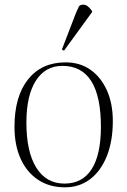

<svg xmlns="http://www.w3.org/2000/svg" viewBox="-20 -788 545 822"><path d="M258 14Q192 14 143.5 -18Q95 -50 68.5 -108Q42 -166 42 -245Q42 -375 100 -448Q158 -521 261 -521Q322 -521 367 -489.5Q412 -458 437.5 -401.5Q463 -345 463 -270Q463 -184 437.5 -120Q412 -56 366 -21Q320 14 258 14ZM256 -2Q333 -2 372.5 -64Q412 -126 412 -245Q412 -506 247 -506Q174 -506 133.5 -442.5Q93 -379 93 -263Q93 -138 135.5 -70Q178 -2 256 -2ZM254 -571 245 -576 305 -732Q313 -751 317.5 -759.5Q322 -768 337 -768Q346 -768 354.5 -762Q363 -756 374 -741V-736Z"/></svg>

Font: Display Extralight
Style: Regular
Weight: 200
Designer: Latin by Veronika Burian and Jose Scaglione. Greek by Irene Vlachou. Cyrillic by Vera Evstafieva.
Foundry: TypeTogether
Version: Version 3.002